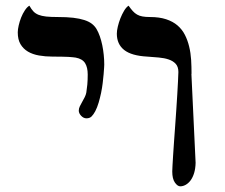

<svg xmlns="http://www.w3.org/2000/svg" viewBox="-20 -637 785 670"><path d="M602.5 -385.7Q602.5 -403.8 593.3 -414.1Q584 -424.3 568.8 -429.4Q553.7 -434.6 533.9 -436.3Q514.2 -438 493.7 -439.5Q439 -442.4 413.3 -462.6Q387.7 -482.9 387.7 -519.5Q387.7 -529.8 391.1 -544.2Q394.5 -558.6 400.1 -573Q405.8 -587.4 413.1 -599.6Q420.4 -611.8 428.7 -617.2Q436.5 -606 443.4 -598.4Q450.2 -590.8 458.3 -586.2Q466.3 -581.5 477.1 -579.6Q487.8 -577.6 503.4 -577.6Q536.1 -577.6 559.8 -569.8Q583.5 -562 599.6 -548.1Q615.7 -534.2 625.2 -515.4Q634.8 -496.6 640.1 -474.4Q645.5 -452.1 647 -428Q648.4 -403.8 648.4 -379.4H647.9L662.6 -68.8Q662.1 -48.8 657.5 -33.4Q652.8 -18.1 645.3 -7.8Q637.7 2.4 628.2 7.8Q618.7 13.2 608.9 13.2Q599.6 13.2 590.3 0Q581.1 -13.2 581.1 -38.6Q581.1 -44.4 582 -59.8Q583 -75.2 584.2 -96.7Q585.4 -118.2 587.4 -144.3Q589.4 -170.4 591.3 -198.2Q593.3 -226.1 595.2 -254.2Q597.2 -282.2 598.6 -307.1Q600.1 -332 601.1 -352.5Q602.1 -373 602.5 -385.7ZM281.7 -224.1Q271.5 -224.1 263.2 -232.9Q254.9 -241.7 254.9 -251Q254.9 -258.3 258.5 -265.9Q262.2 -273.4 266.8 -281.5Q271.5 -289.6 275.6 -297.9Q279.8 -306.2 281.2 -314Q283.2 -326.2 284.7 -341.8Q286.1 -357.4 286.1 -377Q286.1 -401.9 276.9 -416.7Q267.6 -431.6 244.1 -436Q239.7 -436.5 233.6 -437.3Q227.5 -438 218.3 -438.5Q209 -439 195.6 -439.2Q182.1 -439.5 163.1 -439.5Q138.2 -439.5 116 -443.4Q93.8 -447.3 77.4 -457Q61 -466.8 51.5 -482.9Q42 -499 42 -523.9Q42 -534.2 45.2 -548.1Q48.3 -562 53.7 -575.7Q59.1 -589.4 66.7 -600.8Q74.2 -612.3 82.5 -617.2Q89.4 -605 96.4 -597.4Q103.5 -589.8 114.3 -585.4Q125 -581.1 141.1 -579.3Q157.2 -577.6 182.1 -577.6Q212.9 -577.6 235.6 -575Q258.3 -572.3 274.2 -567.1Q290 -562 300.3 -554.2Q310.5 -546.4 316.9 -535.6Q323.2 -524.9 328.4 -510.3Q333.5 -495.6 336.9 -479.2Q340.3 -462.9 342 -445.6Q343.8 -428.2 343.8 -411.6Q343.8 -410.2 343.3 -400.9Q342.8 -391.6 341.6 -377.9Q340.3 -364.3 338.4 -347.4Q336.4 -330.6 332.8 -313Q329.1 -295.4 324.2 -278.8Q319.3 -262.2 312.5 -249Q306.2 -237.3 299.6 -230.7Q293 -224.1 281.7 -224.1Z"/></svg>

Font: Cardo
Style: Bold
Weight: 700
Designer: David J. Perry
Foundry: David J. Perry
Version: Version 1.0011